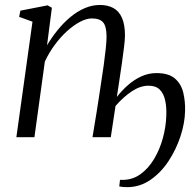

<svg xmlns="http://www.w3.org/2000/svg" viewBox="-20 -566 806 792"><path d="M174 -379Q193.5 -412 217.8 -442Q242 -472 270.2 -495.5Q298.5 -519 329.2 -532.2Q360 -545.5 392 -545.5Q424.5 -545.5 447.8 -532.8Q471 -520 483.2 -492.2Q495.5 -464.5 495.5 -419.5Q495.5 -403.5 491.8 -372.8Q488 -342 482.5 -302.8Q477 -263.5 470.5 -222L462 -166Q481.5 -191.5 506.8 -214Q532 -236.5 562 -250.5Q592 -264.5 625.5 -264.5Q676 -264.5 701.8 -242Q727.5 -219.5 736 -183.8Q744.5 -148 743.5 -108.5Q742.5 -58.5 724.5 -3.8Q706.5 51 675 98.8Q643.5 146.5 600.2 176.2Q557 206 504.5 206Q494.5 206 486.2 205.2Q478 204.5 472 203L475 176Q477.5 176 480 176Q482.5 176 485.5 176Q527 176 559.8 152.2Q592.5 128.5 615.8 89.5Q639 50.5 651.8 3.8Q664.5 -43 666 -88.5Q667.5 -124.5 661.2 -152.5Q655 -180.5 638.8 -196.5Q622.5 -212.5 593 -212.5Q559 -212.5 524.5 -189.8Q490 -167 456.5 -129Q451.5 -99 446.8 -64.8Q442 -30.5 437 0H361.5Q365 -21.5 369.5 -48.5Q374 -75.5 378.8 -105.2Q383.5 -135 388.2 -165.5Q393 -196 397 -224Q403 -262 408 -298Q413 -334 416.2 -364.8Q419.5 -395.5 419.5 -415Q419.5 -457 405.5 -473.5Q391.5 -490 359 -490Q337 -490 310.2 -476Q283.5 -462 256.5 -437.5Q229.5 -413 205.8 -380.8Q182 -348.5 165 -312L122 0H47.5L114 -476.5L59 -496.5L64 -522L176.5 -544L194 -534Z"/></svg>

Font: Merriweather 72pt Light
Style: Italic
Weight: 300
Italic angle: -7.8°
Version: Version 2.101